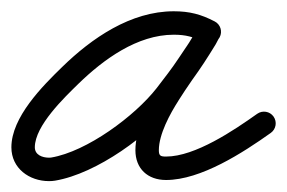

<svg xmlns="http://www.w3.org/2000/svg" viewBox="-28 -298 514 344"><path d="M356.7 -259.6C356.7 -259.6 356.7 -259.6 356.7 -259.6C332.1 -272.4 311.6 -277.8 283.3 -277.8C206.2 -277.8 136.5 -229.8 83.4 -178C48 -143.6 -7.6 -87.9 -7.6 -34.1C-7.6 3.6 24.4 26.5 59.8 26.5C63.4 26.5 66.9 26.3 70.5 25.7C145.3 13.2 240.2 -56.1 285.5 -114.1C314.8 -151.4 341.6 -188.4 364.4 -229.9C371 -241.8 364.7 -252.8 355.2 -257.7C345.7 -262.6 333.1 -261.5 327.1 -249.2C324 -242.7 320.5 -236.7 316.5 -230.6C316.5 -230.6 316.4 -230.4 316.3 -230.2C316.1 -230 316 -229.8 316 -229.8C312.7 -224.3 309.1 -219 305.5 -213.6C305.5 -213.6 305.5 -213.6 305.5 -213.6C305.5 -213.5 305.4 -213.5 305.4 -213.5C289.3 -188.9 271.8 -165.1 256.2 -140.1C256.2 -140.1 256.2 -140.2 256.3 -140.2C256.3 -140.3 256.3 -140.4 256.3 -140.4C236.5 -109.4 214.6 -66 214.6 -28.9C214.6 4.3 236.7 24.5 269.5 24.5C332 24.5 407.4 -24.5 457.2 -59.9C466.6 -66.6 468.8 -79.7 462.1 -89.2C455.4 -98.6 442.3 -100.8 432.8 -94.1C391.3 -64.6 321.7 -17.5 269.5 -17.5C259.6 -17.5 256.6 -18.9 256.6 -28.9C256.6 -57.3 276.5 -94 291.7 -117.6C291.7 -117.6 291.7 -117.7 291.7 -117.8C291.8 -117.8 291.8 -117.9 291.8 -117.9C307.2 -142.5 324.6 -166.1 340.6 -190.5C340.6 -190.5 340.5 -190.5 340.5 -190.4C340.5 -190.4 340.5 -190.4 340.5 -190.4C344.4 -196.2 348.4 -202.1 352 -208.2C352 -208.2 351.9 -208 351.7 -207.8C351.6 -207.6 351.5 -207.3 351.5 -207.4C356.5 -214.9 360.9 -222.6 364.9 -230.8C370.9 -243.1 364.8 -253.9 355.7 -258.6C346.5 -263.4 334.2 -262.1 327.6 -250.1C305.9 -210.7 280.3 -175.5 252.5 -139.9C213.7 -90.3 127.8 -26.4 63.5 -15.7C62.3 -15.5 61 -15.5 59.8 -15.5C47.9 -15.5 34.4 -20.4 34.4 -34.1C34.4 -72.9 87.8 -123.7 112.6 -148C157.4 -191.5 217.8 -235.8 283.3 -235.8C305 -235.8 318.9 -231.9 337.3 -222.4C347.6 -217 360.3 -221 365.6 -231.3C371 -241.6 367 -254.3 356.7 -259.6Z"/></svg>

Font: FRB American Cursive Guidelines Medium
Style: Italic
Weight: 500
Italic angle: -25°
Version: Version 2.0;Modular Font Editor K font №1